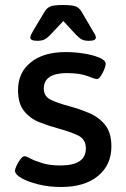

<svg xmlns="http://www.w3.org/2000/svg" viewBox="-20 -738 505 767"><path d="M224 9Q175 9 133 -1.5Q91 -12 65.5 -26.5Q40 -41 40 -56Q40 -63 46.5 -77Q53 -91 62 -102.5Q71 -114 79 -114Q84 -114 102 -104.5Q120 -95 150 -86Q180 -77 221 -77Q323 -77 323 -145Q323 -182 291.5 -197Q260 -212 212 -225Q175 -235 138 -249.5Q101 -264 76.5 -294Q52 -324 52 -378Q52 -448 103 -489Q154 -530 242 -530Q280 -530 316.5 -524Q353 -518 377.5 -507.5Q402 -497 402 -483Q402 -474 396 -459.5Q390 -445 382 -433.5Q374 -422 367 -422Q361 -422 330 -434Q299 -446 246 -446Q203 -446 179 -431Q155 -416 155 -384Q155 -354 181 -340.5Q207 -327 256 -314Q297 -303 336 -286.5Q375 -270 400 -239Q425 -208 425 -153Q425 -79 371.5 -35Q318 9 224 9ZM129 -575Q101 -575 101 -588Q101 -593 104.5 -600Q108 -607 113 -616L158 -691Q166 -705 179.5 -711.5Q193 -718 232 -718Q271 -718 284.5 -711.5Q298 -705 306 -691L350 -616Q356 -607 359.5 -600Q363 -593 363 -588Q363 -575 335 -575Q317 -575 306.5 -580.5Q296 -586 283 -600L233 -654L182 -600Q169 -586 158 -580.5Q147 -575 129 -575Z"/></svg>

Font: Asap Semi Expanded Medium
Style: Regular
Weight: 500
Width: 6
Designer: Pablo Cosgaya
Foundry: Omnibus-Type
Version: Version 3.001; ttfautohint (v1.8.4.7-5d5b)